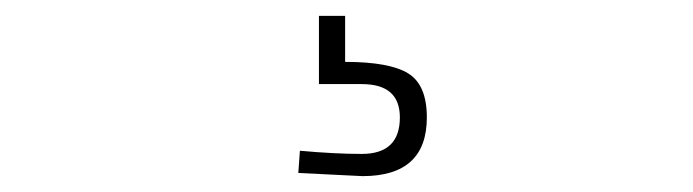

<svg xmlns="http://www.w3.org/2000/svg" viewBox="-20 -21 873 242"><path d="M518 127Q518 201 437 201L356 197L358 169Q402 173 436 173Q484 173 484 127Q484 85 436 85H382V-1H415V57Q471 57 494.5 71.5Q518 86 518 127Z"/></svg>

Font: TypoPRO Titillium Title
Style: Regular
Weight: 250
Designer: Campivisivi
Foundry: Accademia di Belle Arti di Urbino and students of MA course of Visual design
Version: 1.000